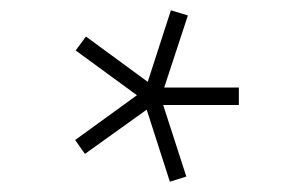

<svg xmlns="http://www.w3.org/2000/svg" viewBox="-20 -723 570 373"><path d="M444 -519H297L342 -380L310 -370L265 -510L145 -424L126 -451L246 -538L127 -625L147 -652L267 -564L312 -703L345 -693L299 -553H444Z"/></svg>

Font: TypoPRO Titillium Maps
Style: 1 wt
Weight: 100
Designer: Campivisivi
Foundry: Accademia di Belle Arti di Urbino and students of MA course of Visual design
Version: Version 001.001